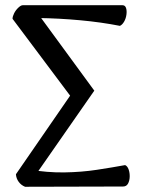

<svg xmlns="http://www.w3.org/2000/svg" viewBox="-20 -714 556 735"><path d="M76 1Q61 -5 51.5 -18Q42 -31 41 -47L261 -366L264 -327L28 -642Q28 -651 34 -663Q40 -675 50 -684.5Q60 -694 67 -694H449Q459 -694 462.5 -683.5Q466 -673 464 -658Q462 -643 455 -631Q448 -619 439 -615Q368 -629 286.5 -636.5Q205 -644 125 -645V-662L341 -367L105 -28L91 -65Q161 -53 226.5 -54Q292 -55 351 -64Q410 -73 459 -82Q468 -78 472.5 -65Q477 -52 476.5 -37Q476 -22 470 -11Q464 0 451 0Z"/></svg>

Font: Arima Thin Medium
Style: Regular
Weight: 500
Version: Version 1.100